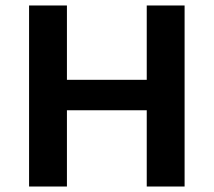

<svg xmlns="http://www.w3.org/2000/svg" viewBox="-20 -680 779 700"><path d="M515 -660H653V0H515V-278H224V0H86V-660H224V-389H515Z"/></svg>

Font: Elaine Sans SemiBold
Style: Regular
Weight: 600
Designer: Wei Huang
Foundry: Wei Huang
Version: Version 2.001;December 24, 2019;FontCreator 12.0.0.2547 64-b